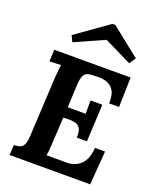

<svg xmlns="http://www.w3.org/2000/svg" viewBox="-173 -1074 969 1177"><g transform="rotate(20 311.5 -485.5)"><path d="M570 -700 565 -506H500Q503 -561 485 -589Q467 -617 439.5 -626.5Q412 -636 385 -635L349 -634Q328 -634 312.5 -628.5Q297 -623 288 -604.5Q279 -586 277 -547L270 -397H387Q387 -411 387 -426.5Q387 -442 387 -457Q387 -472 387 -484H464L452 -241H386Q388 -283 375.5 -302Q363 -321 341 -325.5Q319 -330 292 -329L266 -328L257 -164Q256 -137 253.5 -113Q251 -89 249 -76H383Q413 -76 441.5 -89.5Q470 -103 489.5 -134.5Q509 -166 512 -220H578L561 0H35L39 -66Q61 -67 77 -72Q93 -77 102.5 -95Q112 -113 114 -153L134 -536Q136 -563 138.5 -588Q141 -613 143 -626Q127 -625 103 -624.5Q79 -624 68 -623L72 -700ZM532 -779 353 -867 160 -781 141 -821 353 -971H372L560 -821Z"/></g></svg>

Font: Lora
Style: Italic
Weight: 400
Italic angle: -3°
Designer: Olga Karpushina, Alexei Vanyashin (Cyrillic)
Foundry: Cyreal
Version: Version 3.008